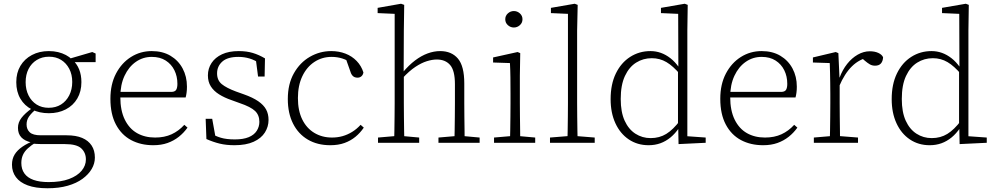

<svg xmlns="http://www.w3.org/2000/svg" viewBox="-20 -763 5320 1026"><path d="M234 243Q170 243 128 227.5Q86 212 65 183.5Q44 155 44 117Q44 86 58 63Q72 40 99.5 21Q127 2 167 -13L175 -4Q147 13 129 29.5Q111 46 102.5 65Q94 84 94 108Q94 141 110.5 164Q127 187 159.5 198.5Q192 210 240 210Q305 210 349 193.5Q393 177 416 149.5Q439 122 439 89Q439 53 414.5 30Q390 7 327 7H203Q189 7 175 6Q161 5 147 4V-2Q112 -10 94 -29Q76 -48 76 -80Q76 -109 95 -133.5Q114 -158 150 -184V-195L178 -185Q149 -160 135.5 -141Q122 -122 122 -98Q122 -72 139 -56Q156 -40 198 -40H336Q386 -40 419 -26Q452 -12 469.5 14.5Q487 41 487 79Q487 111 470 140Q453 169 421 192.5Q389 216 342 229.5Q295 243 234 243ZM241 -158Q190 -158 150.5 -178Q111 -198 89 -235.5Q67 -273 67 -324Q67 -374 89 -411Q111 -448 150.5 -469Q190 -490 241 -490Q268 -490 290.5 -484.5Q313 -479 332 -469Q351 -459 365 -445L367 -444Q391 -422 403 -392Q415 -362 415 -324Q415 -274 393 -236.5Q371 -199 331.5 -178.5Q292 -158 241 -158ZM240 -187Q278 -187 306 -204.5Q334 -222 350 -253.5Q366 -285 366 -325Q366 -365 350 -395.5Q334 -426 306.5 -443Q279 -460 242 -460Q205 -460 176.5 -442.5Q148 -425 132.5 -394.5Q117 -364 117 -324Q117 -284 132.5 -253Q148 -222 175.5 -204.5Q203 -187 240 -187ZM339 -431V-449H350L473 -485L491 -477V-431Z M799 13Q732 13 680.5 -14.5Q629 -42 599.5 -97.5Q570 -153 570 -235Q570 -313 600 -370Q630 -427 680 -458.5Q730 -490 791 -490Q849 -490 891 -465Q933 -440 956 -397Q979 -354 979 -300Q979 -282 977 -267.5Q975 -253 972 -242H598V-272H898Q916 -273 922 -284Q928 -295 928 -315Q928 -355 912 -387.5Q896 -420 865.5 -439.5Q835 -459 791 -459Q744 -459 706 -432.5Q668 -406 645.5 -358Q623 -310 623 -245Q623 -172 647 -123.5Q671 -75 712.5 -51.5Q754 -28 809 -28Q859 -28 897 -45.5Q935 -63 965 -96L982 -81Q962 -53 935.5 -32Q909 -11 875.5 1Q842 13 799 13Z M1233 13Q1189 13 1154 4.5Q1119 -4 1083 -20L1079 -128H1114L1134 -17H1104V-52Q1130 -36 1160 -27Q1190 -18 1235 -18Q1280 -18 1309 -30Q1338 -42 1352 -64Q1366 -86 1366 -112Q1366 -148 1343 -170Q1320 -192 1261 -212L1217 -228Q1179 -241 1150.5 -259Q1122 -277 1106.5 -301.5Q1091 -326 1091 -360Q1091 -397 1110.5 -426.5Q1130 -456 1166.5 -473Q1203 -490 1256 -490Q1298 -490 1331 -480Q1364 -470 1396 -451L1394 -354H1359L1346 -454H1371V-422Q1342 -442 1313.5 -450.5Q1285 -459 1254 -459Q1196 -459 1168 -434Q1140 -409 1140 -371Q1140 -334 1165 -313.5Q1190 -293 1241 -274L1283 -259Q1331 -242 1360 -222Q1389 -202 1402 -178Q1415 -154 1415 -122Q1415 -86 1395.5 -55Q1376 -24 1335.5 -5.5Q1295 13 1233 13Z M1745 13Q1676 13 1625 -17Q1574 -47 1546 -102.5Q1518 -158 1518 -234Q1518 -314 1550.5 -371.5Q1583 -429 1636 -459.5Q1689 -490 1750 -490Q1791 -490 1826 -476.5Q1861 -463 1886 -437Q1911 -411 1922 -376Q1920 -363 1911.5 -355.5Q1903 -348 1891 -348Q1875 -348 1866 -356.5Q1857 -365 1853 -379L1825 -458L1865 -422Q1836 -442 1809 -450.5Q1782 -459 1752 -459Q1701 -459 1660 -432Q1619 -405 1595.5 -355.5Q1572 -306 1572 -239Q1572 -172 1595 -125Q1618 -78 1659.5 -53Q1701 -28 1754 -28Q1784 -28 1810.5 -35.5Q1837 -43 1861.5 -58Q1886 -73 1907 -96L1924 -81Q1905 -53 1879.5 -32Q1854 -11 1821 1Q1788 13 1745 13Z M2000 0V-28L2105 -37H2121L2220 -28V0ZM2086 0Q2087 -25 2087.5 -62.5Q2088 -100 2088.5 -140Q2089 -180 2089 -212V-689L1998 -693V-721L2123 -743L2140 -737L2138 -599L2137 -371L2138 -362V-212Q2138 -180 2138.5 -140Q2139 -100 2139.5 -62.5Q2140 -25 2141 0ZM2323 0V-28L2428 -37H2444L2543 -28V0ZM2408 0Q2409 -25 2409.5 -62Q2410 -99 2410.5 -139Q2411 -179 2411 -212V-313Q2411 -386 2385.5 -415.5Q2360 -445 2314 -445Q2290 -445 2261 -436Q2232 -427 2199.5 -405.5Q2167 -384 2131 -345L2121 -377H2133Q2165 -415 2198 -440Q2231 -465 2265 -477.5Q2299 -490 2332 -490Q2393 -490 2427 -450Q2461 -410 2461 -317V-212Q2461 -179 2461.5 -139Q2462 -99 2462.5 -62Q2463 -25 2463 0Z M2620 0V-28L2725 -37H2740L2840 -28V0ZM2705 0Q2706 -25 2706.5 -62.5Q2707 -100 2707.5 -140Q2708 -180 2708 -212V-261Q2708 -308 2707.5 -349Q2707 -390 2705 -426L2615 -429V-456L2746 -485L2760 -479L2758 -359V-212Q2758 -180 2758.5 -140Q2759 -100 2759.5 -62.5Q2760 -25 2760 0ZM2726 -616Q2708 -616 2694 -628.5Q2680 -641 2680 -660Q2680 -679 2694 -691.5Q2708 -704 2726 -704Q2744 -704 2758 -691.5Q2772 -679 2772 -660Q2772 -641 2758 -628.5Q2744 -616 2726 -616Z M2919 0V-28L3031 -37H3046L3158 -28V0ZM3012 0Q3013 -29 3013.5 -65.5Q3014 -102 3014.5 -140.5Q3015 -179 3015 -212V-689L2924 -693V-721L3051 -743L3067 -737L3064 -599V-212Q3064 -179 3064.5 -140.5Q3065 -102 3065.5 -65.5Q3066 -29 3067 0Z M3446 13Q3386 13 3340 -18Q3294 -49 3268.5 -104.5Q3243 -160 3243 -233Q3243 -313 3271 -370.5Q3299 -428 3347.5 -459Q3396 -490 3456 -490Q3485 -490 3511.5 -480.5Q3538 -471 3562.5 -452Q3587 -433 3609 -402H3622L3615 -365Q3577 -410 3541.5 -431Q3506 -452 3463 -452Q3417 -452 3379.5 -428.5Q3342 -405 3319.5 -357Q3297 -309 3297 -234Q3297 -164 3318 -118Q3339 -72 3375.5 -48.5Q3412 -25 3457 -25Q3504 -25 3540.5 -47.5Q3577 -70 3614 -119L3622 -80H3609Q3588 -49 3563 -28.5Q3538 -8 3509 2.5Q3480 13 3446 13ZM3606 7 3604 -91 3603 -93V-388L3605 -395L3604 -689L3512 -693V-721L3639 -743L3655 -737L3653 -601V-35L3751 -28V0Z M4058 13Q3991 13 3939.5 -14.5Q3888 -42 3858.5 -97.5Q3829 -153 3829 -235Q3829 -313 3859 -370Q3889 -427 3939 -458.5Q3989 -490 4050 -490Q4108 -490 4150 -465Q4192 -440 4215 -397Q4238 -354 4238 -300Q4238 -282 4236 -267.5Q4234 -253 4231 -242H3857V-272H4157Q4175 -273 4181 -284Q4187 -295 4187 -315Q4187 -355 4171 -387.5Q4155 -420 4124.5 -439.5Q4094 -459 4050 -459Q4003 -459 3965 -432.5Q3927 -406 3904.5 -358Q3882 -310 3882 -245Q3882 -172 3906 -123.5Q3930 -75 3971.5 -51.5Q4013 -28 4068 -28Q4118 -28 4156 -45.5Q4194 -63 4224 -96L4241 -81Q4221 -53 4194.5 -32Q4168 -11 4134.5 1Q4101 13 4058 13Z M4329 0V-28L4435 -37H4451L4565 -28V0ZM4414 0Q4415 -25 4415.5 -62.5Q4416 -100 4416.5 -140Q4417 -180 4417 -212V-261Q4417 -293 4416.5 -321.5Q4416 -350 4415.5 -376Q4415 -402 4414 -426L4324 -429V-456L4446 -485L4460 -479L4466 -349L4467 -348V-212Q4467 -180 4467.5 -140Q4468 -100 4468.5 -62.5Q4469 -25 4469 0ZM4464 -301 4452 -347H4466Q4482 -390 4507 -421.5Q4532 -453 4563.5 -471Q4595 -489 4628 -489Q4655 -489 4674 -480Q4693 -471 4699 -457Q4698 -436 4687.5 -424Q4677 -412 4656 -412Q4640 -412 4627.5 -419.5Q4615 -427 4601 -439L4579 -458H4627Q4573 -448 4533 -409Q4493 -370 4464 -301Z M4948 13Q4888 13 4842 -18Q4796 -49 4770.5 -104.5Q4745 -160 4745 -233Q4745 -313 4773 -370.5Q4801 -428 4849.5 -459Q4898 -490 4958 -490Q4987 -490 5013.5 -480.5Q5040 -471 5064.5 -452Q5089 -433 5111 -402H5124L5117 -365Q5079 -410 5043.5 -431Q5008 -452 4965 -452Q4919 -452 4881.5 -428.5Q4844 -405 4821.5 -357Q4799 -309 4799 -234Q4799 -164 4820 -118Q4841 -72 4877.5 -48.5Q4914 -25 4959 -25Q5006 -25 5042.5 -47.5Q5079 -70 5116 -119L5124 -80H5111Q5090 -49 5065 -28.5Q5040 -8 5011 2.5Q4982 13 4948 13ZM5108 7 5106 -91 5105 -93V-388L5107 -395L5106 -689L5014 -693V-721L5141 -743L5157 -737L5155 -601V-35L5253 -28V0Z"/></svg>

Font: Source Serif 4 18pt Light
Style: Regular
Weight: 300
Designer: Frank Grießhammer
Foundry: Adobe Systems Incorporated
Version: Version 4.004;hotconv 1.0.116;makeotfexe 2.5.65601